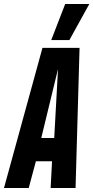

<svg xmlns="http://www.w3.org/2000/svg" viewBox="-57 -943 468 963"><path d="M-37 0 156 -703H342L322 0H197L204 -134H123L87 0ZM150 -251H215L234 -597ZM200 -742 270 -923H391L291 -742Z"/></svg>

Font: Georama ExtraCondensed
Style: Bold Italic
Weight: 700
Width: 2
Italic angle: -9°
Designer: Jean-Baptiste Levee
Foundry: Production Type
Version: Version 1.000